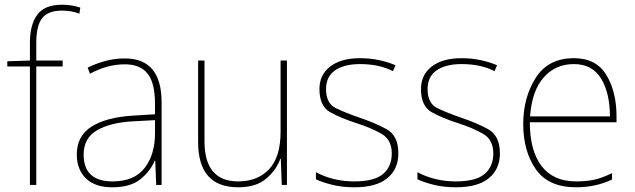

<svg xmlns="http://www.w3.org/2000/svg" viewBox="-20 -785 2694 815"><path d="M246 -503V-528H134V-603Q134 -676 159 -708Q184 -740 243 -740Q284 -740 317 -727L321 -753Q304 -758 285.5 -761.5Q267 -765 243 -765Q170 -765 138.5 -723Q107 -681 107 -603V-528L11 -525V-503H107V0H134V-503Z M638 -275V-220Q638 -129 594 -72Q550 -15 458 -15Q335 -15 335 -129Q335 -199 392 -232Q449 -265 545 -270ZM510 -537Q468 -537 428.5 -526.5Q389 -516 352 -498L362 -472Q435 -512 510 -512Q575 -512 606.5 -472.5Q638 -433 638 -343V-300L542 -294Q431 -287 368.5 -247.5Q306 -208 306 -129Q306 -66 344.5 -28Q383 10 457 10Q533 10 575 -23.5Q617 -57 637 -103H639L643 0H666V-350Q666 -537 510 -537Z M1198 -528H1171V-226Q1171 -118 1122 -66.5Q1073 -15 991 -15Q848 -15 848 -186V-528H821V-182Q821 10 991 10Q1068 10 1111 -27.5Q1154 -65 1170 -111H1172L1176 0H1198Z M1671 -134Q1671 -210 1619.5 -237.5Q1568 -265 1505 -286Q1447 -306 1405.5 -326Q1364 -346 1364 -407Q1364 -460 1402.5 -486.5Q1441 -513 1508 -513Q1590 -513 1648 -483L1659 -508Q1629 -521 1590.5 -529.5Q1552 -538 1508 -538Q1428 -538 1382 -503Q1336 -468 1336 -407Q1336 -334 1382 -308.5Q1428 -283 1494 -262Q1556 -242 1599.5 -217Q1643 -192 1643 -134Q1643 -78 1606 -46.5Q1569 -15 1484 -15Q1394 -15 1321 -54V-24Q1348 -11 1390.5 -0.5Q1433 10 1484 10Q1577 10 1624 -28.5Q1671 -67 1671 -134Z M2102 -134Q2102 -210 2050.5 -237.5Q1999 -265 1936 -286Q1878 -306 1836.5 -326Q1795 -346 1795 -407Q1795 -460 1833.5 -486.5Q1872 -513 1939 -513Q2021 -513 2079 -483L2090 -508Q2060 -521 2021.5 -529.5Q1983 -538 1939 -538Q1859 -538 1813 -503Q1767 -468 1767 -407Q1767 -334 1813 -308.5Q1859 -283 1925 -262Q1987 -242 2030.5 -217Q2074 -192 2074 -134Q2074 -78 2037 -46.5Q2000 -15 1915 -15Q1825 -15 1752 -54V-24Q1779 -11 1821.5 -0.5Q1864 10 1915 10Q2008 10 2055 -28.5Q2102 -67 2102 -134Z M2416 -538Q2307 -538 2254 -454.5Q2201 -371 2201 -259Q2201 -143 2254.5 -66.5Q2308 10 2425 10Q2509 10 2578 -23V-50Q2534 -29 2502 -22Q2470 -15 2425 -15Q2329 -15 2279 -80Q2229 -145 2229 -266H2597V-291Q2597 -395 2554 -466.5Q2511 -538 2416 -538ZM2416 -513Q2494 -513 2531.5 -451.5Q2569 -390 2569 -291H2230Q2238 -400 2288 -456.5Q2338 -513 2416 -513Z"/></svg>

Font: Noto Sans Display Thin
Style: Regular
Weight: 250
Designer: Monotype Design Team
Foundry: Monotype Imaging Inc.
Version: Version 1.900